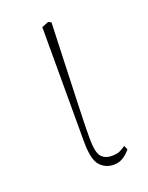

<svg xmlns="http://www.w3.org/2000/svg" viewBox="-101 -530 460 598"><g transform="rotate(-20 128.5 -231.0)"><path d="M173 13Q146 13 128 -7Q110 -27 110 -87V-466L133 -475L142 -470Q139 -389 137 -330.5Q135 -272 133.5 -229.5Q132 -187 131 -154Q130 -121 130 -90Q130 -44 142 -29.5Q154 -15 177 -15Q194 -15 203.5 -19.5Q213 -24 223 -31L229 -18Q222 -8 207.5 2.5Q193 13 173 13Z"/></g></svg>

Font: Source Serif Pro ExtraLight
Style: Regular
Weight: 200
Designer: Frank Grießhammer
Foundry: Adobe Systems Incorporated
Version: Version 3.001;hotconv 1.0.111;makeotfexe 2.5.65597